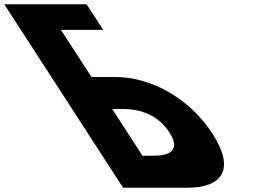

<svg xmlns="http://www.w3.org/2000/svg" viewBox="-505 -880 1252 900"><path d="M72 0 -407.3 -740 -462.4 -825 -485 -860H-99L-21.3 -740H-219.3L-76.2 -519H36.8C197.8 -519 380.4 -424 490.5 -254C601.2 -83 534 0 373 0ZM21 -369 162.8 -150H215.8C289.8 -150 343.6 -175 288.6 -260C234.2 -344 148 -369 74 -369Z"/></svg>

Font: Hussar
Style: BdOpOblSeven
Weight: 700
Foundry: Cannot Into Space Fonts
Version: Version 2.00